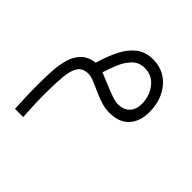

<svg xmlns="http://www.w3.org/2000/svg" viewBox="-167 -462 914 914"><g transform="rotate(45 290.0 -5.0)"><path d="M177.2 -116.7Q193.4 -172.4 215.8 -218.8Q238.3 -265.1 272.9 -293Q307.6 -320.8 359.9 -320.8Q408.7 -320.8 445.8 -295.9Q482.9 -271 503.7 -228Q524.4 -185.1 524.4 -130.4Q524.4 -67.9 490.5 -30.5Q456.5 6.8 390.1 6.8Q362.3 6.8 333.7 -2.4Q305.2 -11.7 278.6 -23.9Q252 -36.1 229 -45.4Q206.1 -54.7 189.5 -54.7Q152.3 -54.7 135.7 -29.5Q119.1 -4.4 114.7 43Q110.4 90.3 110.4 157.2Q110.4 203.1 111.8 236.1Q113.3 269 115.7 311H60.5Q58.6 269 57.1 232.7Q55.7 196.3 55.7 159.7Q55.7 106.4 58.3 59.3Q61 12.2 72.5 -25.1Q84 -62.5 108.6 -86.4Q133.3 -110.4 177.2 -116.7ZM471.2 -130.9Q471.2 -186 440.4 -224.9Q409.7 -263.7 360.8 -263.7Q322.8 -263.7 298.3 -239.5Q273.9 -215.3 258.5 -179Q243.2 -142.6 231.9 -106.4Q260.7 -95.2 291 -82.3Q321.3 -69.3 347.7 -60.1Q374 -50.8 391.1 -50.8Q428.7 -50.8 450 -72.8Q471.2 -94.7 471.2 -130.9Z"/></g></svg>

Font: Vazirmatn RD UI ExtraLight
Style: Regular
Weight: 200
Designer: Saber Rastikerdar
Foundry: Saber Rastikerdar
Version: Version 33.003